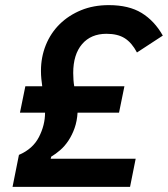

<svg xmlns="http://www.w3.org/2000/svg" viewBox="-20 -730 656 750"><path d="M29 0 54 -125Q108 -148 132 -194.5Q156 -241 156 -290H58L79 -393H145Q143 -407 141.5 -422Q140 -437 140 -453Q140 -507 159 -554Q178 -601 213 -635.5Q248 -670 296.5 -690Q345 -710 405 -710Q483 -710 533 -679.5Q583 -649 616 -591L515 -525Q495 -563 467.5 -580.5Q440 -598 396 -598Q335 -598 300.5 -557.5Q266 -517 266 -445Q266 -431 267 -417.5Q268 -404 270 -393H466L445 -290H283Q281 -257 271.5 -230Q262 -203 247.5 -181Q233 -159 215 -143.5Q197 -128 180 -118L178 -110H510L488 0Z"/></svg>

Font: IBM Plex Sans SmBld
Style: Italic
Weight: 600
Italic angle: -11°
Designer: Mike Abbink, Paul van der Laan, Pieter van Rosmalen
Foundry: Bold Monday
Version: Version 3.005